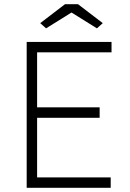

<svg xmlns="http://www.w3.org/2000/svg" viewBox="-20 -901 625 921"><path d="M108 0V-700H515V-650H158V-386H458V-336H158V-50H511V0ZM201 -765 173 -790 292 -881H354L473 -790L445 -765L323 -841Z"/></svg>

Font: Lexend ExtraLight
Style: Regular
Weight: 200
Designer: Bonnie Shaver-Troup, Thomas Jockin
Foundry: Lexend
Version: Version 1.007; ttfautohint (v1.8.3)